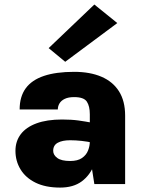

<svg xmlns="http://www.w3.org/2000/svg" viewBox="-20 -834 661 870"><path d="M407.5 0 387 -131.5V-316Q387 -353 373.5 -373.5Q360 -394 316 -394Q290 -394 273.8 -386.2Q257.5 -378.5 249.8 -365.8Q242 -353 242 -338H69Q69 -396 96.5 -433.8Q124 -471.5 179 -490Q234 -508.5 316 -508.5Q387.5 -508.5 439.2 -486.5Q491 -464.5 519 -420.5Q547 -376.5 547 -310V0ZM252.5 16Q186.5 16 141.2 -6.2Q96 -28.5 73 -66.5Q50 -104.5 50 -150.5Q50 -194 74 -225.8Q98 -257.5 145.2 -275Q192.5 -292.5 261.5 -292.5Q303.5 -292.5 335.8 -288Q368 -283.5 402 -277V-187Q377 -192.5 350.2 -195.5Q323.5 -198.5 298 -198.5Q262.5 -198.5 241.8 -187.2Q221 -176 221 -150.5Q221 -132 239.5 -118.2Q258 -104.5 298 -104.5Q332 -104.5 351.5 -118Q371 -131.5 379 -152Q387 -172.5 387 -192.5H424.5Q424.5 -135.5 406.5 -88Q388.5 -40.5 350.5 -12.2Q312.5 16 252.5 16ZM275.5 -554 200.5 -616 407.5 -813.5 511.5 -729.5Z"/></svg>

Font: Karla ExtraBold
Style: Regular
Weight: 800
Designer: Jonathan Pinhorn
Version: Version 2.001